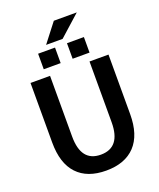

<svg xmlns="http://www.w3.org/2000/svg" viewBox="-190 -1188 1085 1312"><g transform="rotate(-20 352.5 -532.5)"><path d="M396 -787V-900H519V-787ZM186 -787V-900H309V-787ZM364 -1075H531L378 -938H258ZM211 -730V-288Q211 -105 354 -105Q498 -105 498 -288V-730H636V-297Q636 -146 562.5 -68Q489 10 352 10Q215 10 142 -67.5Q69 -145 69 -297V-730Z"/></g></svg>

Font: Mplus 1p Bold
Style: Bold
Weight: 700
Version: Version 1.061